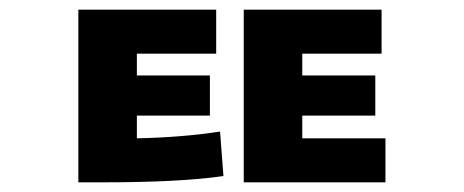

<svg xmlns="http://www.w3.org/2000/svg" viewBox="-20 -785 960 397"><path d="M263 -546V-499Q358 -501 435 -513L442 -421Q353 -408 192 -408H142V-765H427V-674H263V-629H414V-546ZM605 -499H777V-408H484V-765H769V-674H605V-629H756V-546H605Z"/></svg>

Font: Noto Sans Korean Bold
Style: Bold
Weight: 700
Designer: Ryoko NISHIZUKA  (kana & ideographs); Paul D. Hunt (Latin, Greek & Cyrillic); Wenlong ZHANG  (bopomofo); Sandoll Communi
Foundry: Adobe Systems Incorporated
Version: Version 1.000;PS 1;hotconv 1.0.78;makeotf.lib2.5.61930